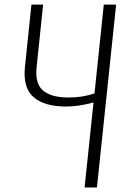

<svg xmlns="http://www.w3.org/2000/svg" viewBox="-20 -830 545 850"><path d="M354.5 0 394 -376.5Q329.1 -358.4 272.9 -358.4Q176.3 -358.4 128.7 -399.9Q81.1 -441.4 90.3 -532.7L119.1 -809.6H170.9L142.1 -533.2Q137.7 -493.2 146.7 -465.8Q155.8 -438.5 176.8 -424.3Q197.8 -410.2 223.6 -404.3Q249.5 -398.4 285.2 -398.4Q346.7 -398.4 398.4 -416.5L439.5 -809.6H494.1L409.2 0Z"/></svg>

Font: Oswald
Style: Extra-Light
Weight: 200
Designer: Vernon Adams
Foundry: Vernon Adams
Version: 3.0; ttfautohint (v0.94.23-7a4d-dirty) -l 8 -r 50 -G 200 -x 